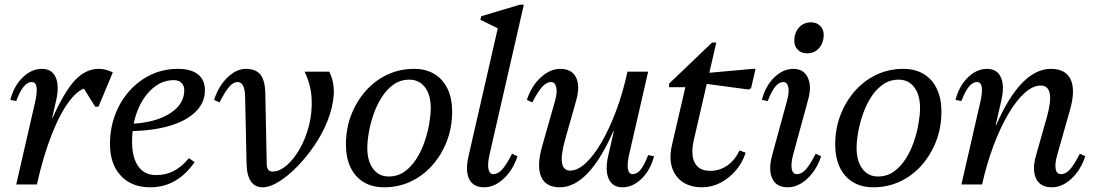

<svg xmlns="http://www.w3.org/2000/svg" viewBox="-20 -785 4662 817"><path d="M91 0 167 -284H204Q255 -397 300 -444.5Q345 -492 400 -492Q430 -492 460 -477L399 -331H385L314 -445H356V-411Q319 -411 278 -358.5Q237 -306 200.5 -213.5Q164 -121 137 0ZM49 0 130 -353Q139 -393 135.5 -414.5Q132 -436 115 -436Q79 -436 49 -355L24 -360Q39 -419 76.5 -455.5Q114 -492 158 -492Q201 -492 217 -456Q233 -420 219 -358L137 0Z M619 12Q540 12 494 -37.5Q448 -87 448 -171Q448 -239 470 -297Q492 -355 531.5 -399Q571 -443 623.5 -467.5Q676 -492 737 -492Q793 -492 822.5 -468.5Q852 -445 852 -401Q852 -348 811.5 -308.5Q771 -269 696.5 -248Q622 -227 520 -227V-258Q589 -258 644 -275.5Q699 -293 731.5 -325Q764 -357 764 -401Q764 -421 752 -432.5Q740 -444 720 -444Q670 -444 629.5 -409Q589 -374 565.5 -315Q542 -256 542 -182Q542 -114 568.5 -77Q595 -40 644 -40Q686 -40 719.5 -57.5Q753 -75 784 -112L808 -95Q734 12 619 12Z M1098 12Q1030 12 1029 -94L1023 -376Q1022 -406 1014 -421Q1006 -436 991 -436Q973 -436 955.5 -416Q938 -396 914 -349L891 -360Q910 -419 948 -455.5Q986 -492 1026 -492Q1069 -492 1088.5 -467Q1108 -442 1109 -387L1115 -85Q1116 -69 1122 -62Q1128 -55 1140 -55Q1169 -55 1199.5 -81Q1230 -107 1255.5 -151.5Q1281 -196 1295 -251.5Q1309 -307 1306 -366Q1303 -425 1276 -480H1381Q1404 -434 1400 -380.5Q1396 -327 1374 -271.5Q1352 -216 1317.5 -165.5Q1283 -115 1243.5 -75Q1204 -35 1166 -11.5Q1128 12 1098 12Z M1614 12Q1564 12 1527.5 -10Q1491 -32 1471.5 -73Q1452 -114 1452 -170Q1452 -238 1474.5 -296Q1497 -354 1536.5 -398.5Q1576 -443 1628.5 -467.5Q1681 -492 1742 -492Q1792 -492 1828.5 -470Q1865 -448 1884.5 -407Q1904 -366 1904 -310Q1904 -243 1881.5 -184.5Q1859 -126 1819.5 -81.5Q1780 -37 1727.5 -12.5Q1675 12 1614 12ZM1634 -34Q1672 -34 1701 -54.5Q1730 -75 1751.5 -108.5Q1773 -142 1786.5 -181.5Q1800 -221 1806.5 -259Q1813 -297 1813 -325Q1813 -381 1788.5 -413.5Q1764 -446 1722 -446Q1684 -446 1655 -425.5Q1626 -405 1604.5 -371.5Q1583 -338 1569.5 -298.5Q1556 -259 1549.5 -221.5Q1543 -184 1543 -155Q1543 -100 1567.5 -67Q1592 -34 1634 -34Z M2040 12Q1994 12 1976.5 -23Q1959 -58 1974 -122L2104 -690L2128 -650L2024 -701L2028 -716L2192 -765H2209L2063 -127Q2054 -87 2058.5 -65.5Q2063 -44 2079 -44Q2099 -44 2117 -64Q2135 -84 2159 -131L2182 -120Q2163 -62 2123.5 -25Q2084 12 2040 12Z M2362 12Q2302 12 2282.5 -33.5Q2263 -79 2287 -163L2341 -353Q2352 -390 2347 -413Q2342 -436 2325 -436Q2306 -436 2287.5 -416Q2269 -396 2245 -349L2222 -360Q2241 -419 2281 -455.5Q2321 -492 2364 -492Q2413 -492 2431 -456Q2449 -420 2432 -358L2385 -192Q2366 -125 2371.5 -92Q2377 -59 2406 -59Q2438 -59 2472.5 -91Q2507 -123 2540.5 -181Q2574 -239 2602.5 -315.5Q2631 -392 2650 -480H2696L2627 -227H2590Q2485 12 2362 12ZM2629 12Q2586 12 2570 -24.5Q2554 -61 2568 -122L2650 -480H2738L2657 -127Q2648 -87 2652 -65.5Q2656 -44 2672 -44Q2691 -44 2706.5 -63.5Q2722 -83 2738 -125L2763 -120Q2748 -62 2710.5 -25Q2673 12 2629 12Z M2968 12Q2893 12 2857 -37.5Q2821 -87 2839 -166L2909 -469L2939 -414H2827V-429L3010 -604H3028L2933 -192Q2918 -128 2936 -93Q2954 -58 3002 -58Q3042 -58 3074.5 -80.5Q3107 -103 3127 -145L3153 -135Q3139 -92 3110.5 -59Q3082 -26 3045 -7Q3008 12 2968 12ZM3166 -404 2942 -434 2951 -471 3183 -492H3195L3176 -410Z M3332 12Q3284 12 3266.5 -24.5Q3249 -61 3265 -122L3328 -353Q3339 -391 3334.5 -413.5Q3330 -436 3313 -436Q3277 -436 3247 -355L3222 -360Q3237 -419 3274.5 -455.5Q3312 -492 3356 -492Q3400 -492 3417.5 -454.5Q3435 -417 3418 -358L3355 -127Q3345 -89 3349 -66.5Q3353 -44 3371 -44Q3391 -44 3409 -64Q3427 -84 3451 -131L3474 -120Q3455 -62 3415.5 -25Q3376 12 3332 12ZM3414 -558Q3390 -558 3375 -573Q3360 -588 3360 -611Q3360 -646 3380 -668Q3400 -690 3431 -690Q3455 -690 3470 -675Q3485 -660 3485 -637Q3485 -603 3465.5 -580.5Q3446 -558 3414 -558Z M3696 12Q3646 12 3609.5 -10Q3573 -32 3553.5 -73Q3534 -114 3534 -170Q3534 -238 3556.5 -296Q3579 -354 3618.5 -398.5Q3658 -443 3710.5 -467.5Q3763 -492 3824 -492Q3874 -492 3910.5 -470Q3947 -448 3966.5 -407Q3986 -366 3986 -310Q3986 -243 3963.5 -184.5Q3941 -126 3901.5 -81.5Q3862 -37 3809.5 -12.5Q3757 12 3696 12ZM3716 -34Q3754 -34 3783 -54.5Q3812 -75 3833.5 -108.5Q3855 -142 3868.5 -181.5Q3882 -221 3888.5 -259Q3895 -297 3895 -325Q3895 -381 3870.5 -413.5Q3846 -446 3804 -446Q3766 -446 3737 -425.5Q3708 -405 3686.5 -371.5Q3665 -338 3651.5 -298.5Q3638 -259 3631.5 -221.5Q3625 -184 3625 -155Q3625 -100 3649.5 -67Q3674 -34 3716 -34Z M4456 12Q4407 12 4389 -24.5Q4371 -61 4388 -122L4435 -288Q4472 -421 4408 -421Q4375 -421 4339.5 -389Q4304 -357 4270 -299Q4236 -241 4207.5 -165Q4179 -89 4159 0H4113L4182 -253H4219Q4324 -492 4452 -492Q4515 -492 4536 -446.5Q4557 -401 4533 -317L4479 -127Q4468 -89 4472 -66.5Q4476 -44 4495 -44Q4515 -44 4533 -64Q4551 -84 4575 -131L4598 -120Q4579 -62 4539.5 -25Q4500 12 4456 12ZM4071 0 4152 -353Q4161 -393 4157.5 -414.5Q4154 -436 4137 -436Q4101 -436 4071 -355L4046 -360Q4061 -419 4098.5 -455.5Q4136 -492 4180 -492Q4223 -492 4239 -456Q4255 -420 4241 -358L4159 0Z"/></svg>

Font: Platypi Light
Style: Italic
Weight: 300
Italic angle: -13°
Designer: David Sargent
Foundry: Bolt Cutter Type
Version: Version 1.200